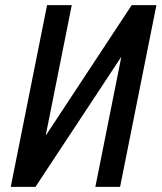

<svg xmlns="http://www.w3.org/2000/svg" viewBox="-20 -731 632 751"><path d="M495.1 -710.9H591.8L449.7 0H353L454.1 -506.3L453.1 -506.8L118.7 0H22L164.1 -710.9H260.7L159.2 -203.1L160.2 -202.6Z"/></svg>

Font: RobotoCondensed-Italic
Style: Italic
Weight: 400
Designer: Google
Version: Version 1.200311; 2013